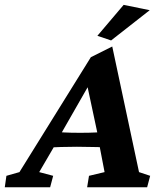

<svg xmlns="http://www.w3.org/2000/svg" viewBox="-65 -786 680 806"><path d="M-44.9 0 -38.1 -47.9 16.6 -63.5 316.4 -545.9 406.2 -590.8 518.6 -63.5 565.4 -47.9 552.7 0H300.8L308.6 -47.9L374 -63.5L349.6 -190.4L344.7 -223.6L294.9 -457L320.3 -450.2L192.4 -226.6L177.7 -197.3L99.6 -63.5L158.2 -47.9L145.5 0ZM144.5 -167 159.2 -232.4Q178.7 -231.4 204.6 -230Q230.5 -228.5 271.5 -228.5Q311.5 -228.5 338.9 -230Q366.2 -231.4 384.8 -232.4L371.1 -168Q351.6 -168 324.7 -168.9Q297.9 -169.9 257.8 -169.9Q217.8 -169.9 191.4 -168.9Q165 -168 144.5 -167ZM401.4 -616.2 343.8 -635.7 454.1 -765.6 563.5 -743.2Z"/></svg>

Font: Crimson Pro
Style: Bold Italic
Weight: 700
Italic angle: -12°
Designer: Jacques Le Bailly
Foundry: Baron von Fonthausen
Version: Version 1.003